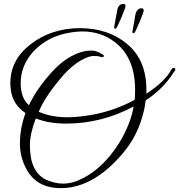

<svg xmlns="http://www.w3.org/2000/svg" viewBox="-20 -870 935 1002"><path d="M584 -720Q578 -719 576.5 -723Q575 -727 579 -747Q581 -757 583 -769Q585 -781 587 -791Q589 -801 590.5 -808.5Q592 -816 592 -819Q598 -844 616 -849Q619 -850 622 -850Q635 -850 635 -839Q635 -829 612 -775Q590 -724 584 -720ZM522 27Q413 112 298 112Q178 112 124 23Q84 -43 84 -122Q84 -201 113 -280Q44 -326 36 -406Q35 -414 34.5 -421Q34 -428 34 -436Q34 -556 137 -637Q247 -723 397 -723Q547 -723 645 -639Q744 -556 744 -401V-381Q844 -447 874 -507Q878 -514 883.5 -515.5Q889 -517 892 -514.5Q895 -512 895 -507Q895 -502 889 -496Q831 -404 740 -346Q738 -323 731.5 -294.5Q725 -266 714 -233Q703 -200 685 -165Q667 -130 642 -96.5Q617 -63 586.5 -31.5Q556 0 522 27ZM685 -402Q685 -571 577 -652Q505 -706 409 -706Q395 -706 380.5 -704.5Q366 -703 352 -701Q230 -683 153 -600Q88 -527 88 -437Q88 -358 131 -321Q171 -405 246 -489Q328 -582 422 -603Q436 -606 459.5 -606Q483 -606 514 -587Q525 -581 521 -575Q517 -569 502 -574Q493 -578 468 -578Q456 -578 439 -572Q422 -566 401 -554Q380 -542 357 -523Q334 -504 312 -479Q267 -428 234.5 -380.5Q202 -333 182 -287Q246 -258 333 -258Q372 -258 416 -264Q560 -282 683 -349Q684 -363 684.5 -376Q685 -389 685 -402ZM677 -314Q510 -225 325 -225Q234 -225 167 -252Q136 -172 136 -112Q136 26 219 67Q309 109 396 68Q483 29 553 -56Q623 -141 659 -243Q673 -284 677 -314ZM687 -796Q693 -821 711 -826Q713 -827 717 -827Q730 -827 730 -816Q730 -806 707 -752Q685 -700 681 -698Q679 -697 677 -697Q671 -697 671 -704Z"/></svg>

Font: #9Slide05 Great Vibes
Style: Regular
Weight: 400
Designer: Robert E. Leuschke
Foundry: Robert E. Leuschke
Version: Version 1.001